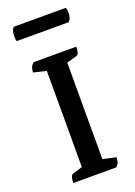

<svg xmlns="http://www.w3.org/2000/svg" viewBox="-159 -906 683 968"><g transform="rotate(-20 182.5 -421.5)"><path d="M59 0Q59 -40 75 -45L127 -61V-577L59 -593Q59 -608 63 -619Q67 -630 79 -641H308Q308 -600 292 -596L238 -581V-63L308 -48Q308 -33 304.5 -22Q301 -11 290 0ZM314 -770H36Q32 -778 32 -796Q32 -830 47 -843H326Q327 -839 328.5 -832Q330 -825 330 -816Q330 -784 314 -770Z"/></g></svg>

Font: Petrona SemiBold
Style: Regular
Weight: 600
Designer: Ringo R. Seeber
Foundry: Ringo R. Seeber
Version: Version 2.001; ttfautohint (v1.8.3)